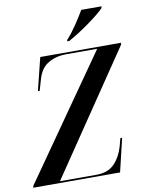

<svg xmlns="http://www.w3.org/2000/svg" viewBox="-126 -1004 824 1075"><g transform="rotate(-10 286.5 -467.0)"><path d="M-26 0 -23 -11 462 -704H285Q228 -704 183.5 -678Q139 -652 122 -590L104 -528H94L140 -714H599L598 -704L128 -10H335Q402 -10 438.5 -48.5Q475 -87 491 -144L503 -189H513L468 0ZM306 -783Q333 -812 362 -855Q391 -898 412 -934H527L525 -924Q513 -911 489 -891.5Q465 -872 434.5 -850Q404 -828 372.5 -808Q341 -788 315 -774H304Z"/></g></svg>

Font: Noto Serif Display Condensed SemiBold
Style: Italic
Weight: 600
Width: 3
Italic angle: -12°
Designer: Monotype Design Team
Foundry: Monotype Imaging Inc.
Version: Version 2.009